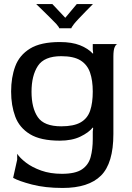

<svg xmlns="http://www.w3.org/2000/svg" viewBox="-20 -686 651 950"><path d="M290 244Q203 244 138 227Q73 210 45 194L65 104V75Q79 96 109 119Q139 142 184 158Q229 174 286 174Q353 174 385.5 152Q418 130 428.5 91Q439 52 439 2V-35L441 -53L439 -55Q419 -30 377.5 -10Q336 10 276 10Q181 10 128.5 -22Q76 -54 55.5 -109Q35 -164 35 -233Q35 -303 55.5 -358Q76 -413 128.5 -445.5Q181 -478 276 -478Q336 -478 376 -462Q416 -446 439 -421L441 -422L439 -441V-468H561Q554 -467 547.5 -453Q541 -439 541 -406V-23Q541 122 479.5 183Q418 244 290 244ZM283 -61Q345 -61 379 -80.5Q413 -100 426 -138.5Q439 -177 439 -233Q439 -288 425.5 -327Q412 -366 378.5 -387Q345 -408 283 -408Q199 -408 167.5 -360Q136 -312 136 -232Q136 -152 167 -106.5Q198 -61 283 -61ZM159 -666H239L303 -598L360 -666H440Q423 -649 403.5 -629Q384 -609 368 -592Q352 -575 346 -567Q333 -550 333 -546H273Q273 -548 270 -553Q267 -558 259 -567Q248 -579 230 -596.5Q212 -614 193 -633Q174 -652 159 -666Z"/></svg>

Font: Red Rose
Style: Regular
Weight: 400
Designer: Jaikishan Patel
Version: Version 2.000; ttfautohint (v1.8.3)